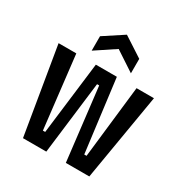

<svg xmlns="http://www.w3.org/2000/svg" viewBox="-172 -880 967 1013"><g transform="rotate(30 311.0 -373.5)"><path d="M109 0 21 -528H129L180 -87H194L248 -528H376L432 -87H446L496 -528H602L513 0H370L318 -442H305L251 0ZM192 -581V-669L311 -747L431 -669V-581L311 -660Z"/></g></svg>

Font: Bricolage Grotesque Condensed Medium
Style: Regular
Weight: 500
Width: 3
Designer: Mathieu Triay
Foundry: Atelier Triay
Version: Version 1.000;gftools[0.9.30]